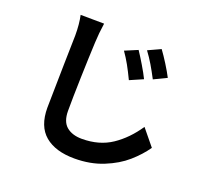

<svg xmlns="http://www.w3.org/2000/svg" viewBox="-139 -936 1256 1173"><g transform="rotate(20 488.5 -350.0)"><path d="M690.9 -532.2 605.7 -495.1Q582 -544.9 561.4 -581.8Q540.8 -618.7 515.9 -654.3L598.6 -689Q620.4 -656.5 647.8 -610.6Q675.3 -564.7 690.9 -532.2ZM824.5 -589.6 741.5 -549.6Q717.5 -595.7 695.7 -632.4Q673.8 -669.2 647.5 -704.6L729.2 -742.2Q752 -711.4 780.2 -666.4Q808.3 -621.3 824.5 -589.6ZM333 -639.9Q328.4 -542.7 324.5 -408.7Q320.6 -274.7 320.6 -191.9Q320.6 -122.1 357.8 -90.9Q395 -59.8 457.8 -59.8Q570.6 -59.8 651.4 -114.1Q732.2 -168.5 793.2 -259.5L879.2 -154.5Q841.3 -99.6 784.2 -49.6Q727.1 0.5 643.2 34.5Q559.3 68.6 456.3 68.6Q332.5 68.6 263.9 11.1Q195.3 -46.4 195.3 -167Q195.3 -214.6 200.4 -451.7Q204.6 -602.1 204.6 -639.9Q204.6 -714.4 192.4 -769.3L345.5 -767.8Q335.7 -702.1 333 -639.9Z"/></g></svg>

Font: Min Sans VF VF
Style: Regular
Weight: 400
Designer: Jinseong-Kim, NotoSansCJK, Nunito
Foundry: Jinseong-Kim
Version: Version 1.420;Glyphs 3.1.2 (3151)